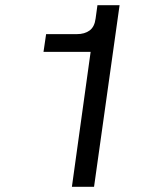

<svg xmlns="http://www.w3.org/2000/svg" viewBox="-20 -717 600 737"><path d="M256 0 334 -562 354 -518H147L157 -586H275Q305 -586 324 -600Q343 -614 347 -646L354 -697H439L341 0Z"/></svg>

Font: Hanken Grotesk
Style: Italic
Weight: 400
Italic angle: -8°
Designer: Alfredo Marco Pradil
Foundry: Hanken Design Co.
Version: Version 3.013